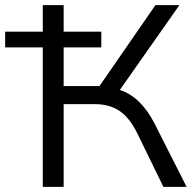

<svg xmlns="http://www.w3.org/2000/svg" viewBox="-33 -725 757 745"><path d="M133 0V-541H-13V-602H133V-705H214V-602H360V-541H214V-391H353L570 -705H663L432 -376Q514 -349 567 -245L691 0H601L500 -207Q470 -268 431 -294.5Q392 -321 334 -321H214V0Z"/></svg>

Font: Winston
Style: Regular
Weight: 400
Designer: Original fonts by Vernon Adams / Changes by Cristiano Sobral
Foundry: Original fonts by Vernon Adams / Changes by Cristiano Sobral
Version: Version 2.503;July 17, 2020;FontCreator 13.0.0.2655 64-bit